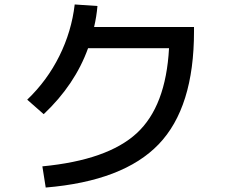

<svg xmlns="http://www.w3.org/2000/svg" viewBox="-20 -806 1040 861"><path d="M738 -590H375Q316 -426 176 -294L102 -359Q191 -444 246 -554.5Q301 -665 315 -786L417 -779Q413 -732 402 -685H850V-665Q850 -324 691.5 -159Q533 6 185 35L170 -60Q462 -88 593 -208.5Q724 -329 738 -590Z"/></svg>

Font: Mplus 1p Medium
Style: Regular
Weight: 500
Version: Version 1.061